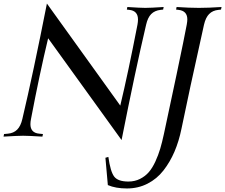

<svg xmlns="http://www.w3.org/2000/svg" viewBox="-20 -772 1272 1085"><path d="M667 19.5 252 -555.7Q203.1 -352.1 155.3 -100.1Q151.9 -84.5 151.9 -70.3Q151.9 -21 202.1 -16.6L222.7 -14.6L219.7 0Q138.7 -4.9 110.8 -4.9Q82.5 -4.9 0 0L2.9 -14.6L24.4 -16.6Q57.1 -19.5 77.1 -39.6Q97.2 -59.6 106.4 -100.1Q167 -356 245.1 -752L659.7 -175.3Q704.1 -360.4 756.8 -632.3Q759.8 -648.4 759.8 -661.6Q759.8 -711.4 710 -716.3L696.8 -717.8L699.7 -732.4Q773.4 -727.5 801.3 -727.5Q829.6 -727.5 904.8 -732.4L901.9 -717.8L887.7 -716.3Q854 -712.4 834.5 -692.6Q814.9 -672.9 805.7 -632.3Q744.1 -370.1 667 19.5ZM1104 -727.5Q1156.7 -727.5 1231.9 -732.4L1229 -717.8L1214.8 -716.3Q1181.6 -712.9 1161.9 -692.9Q1142.1 -672.9 1132.8 -632.3Q1043.9 -233.4 1005.4 -43.9Q991.2 25.9 966.1 84.7Q940.9 143.6 903.8 191.2Q866.7 238.8 813.7 265.9Q760.7 293 697.3 293Q633.8 293 589.4 273.9Q583.5 205.1 575.7 119.6L592.3 114.7Q604 198.2 625.5 226.1Q647 253.9 705.6 253.9Q741.7 253.9 771.2 239Q800.8 224.1 821 200.7Q841.3 177.2 858.2 140.4Q875 103.5 885.5 68.1Q896 32.7 906.2 -14.6Q933.1 -138.2 978 -351.8Q1022.9 -565.4 1035.2 -632.3Q1038.6 -651.9 1038.6 -662.1Q1038.6 -710.9 988.3 -716.3L975.1 -717.8L978 -732.4Q1051.8 -727.5 1104 -727.5Z"/></svg>

Font: Flanker
Style: Italic
Weight: 400
Italic angle: -12°
Designer: Flanker
Version: Version 2.027